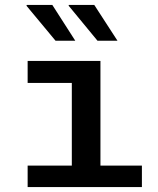

<svg xmlns="http://www.w3.org/2000/svg" viewBox="-20 -758 640 778"><path d="M271 0V-422H92V-511H387V0ZM92 0V-87H555V0ZM375 -593 258 -735 259 -738H362L456 -593ZM205 -593 87 -735 89 -738H192L285 -593Z"/></svg>

Font: Chivo Mono Medium Medium
Style: Regular
Weight: 500
Monospace: yes
Version: Version 1.008